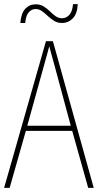

<svg xmlns="http://www.w3.org/2000/svg" viewBox="-20 -1009 477 936"><path d="M410 -93 332 -371H106L27 -93H0L204 -808H238L437 -93ZM243 -700Q237 -722 231.5 -741.5Q226 -761 220 -784Q215 -762 209 -742.5Q203 -723 197 -699L113 -396H325ZM79 -897Q83 -945 103.5 -966.5Q124 -988 154 -988Q176 -988 192.5 -978Q209 -968 222.5 -954.5Q236 -941 250.5 -930.5Q265 -920 283 -920Q303 -920 318 -936.5Q333 -953 336 -989H359Q357 -942 335 -919.5Q313 -897 282 -897Q260 -897 243.5 -907.5Q227 -918 213 -931Q199 -944 185 -954.5Q171 -965 153 -965Q135 -965 120.5 -949.5Q106 -934 103 -897Z"/></svg>

Font: Noto Sans Telugu UI Condensed Thin
Style: Regular
Weight: 100
Width: 3
Designer: Jelle Bosma - Monotype Design Team
Foundry: Monotype Imaging Inc.
Version: Version 2.005; ttfautohint (v1.8.4.7-5d5b)